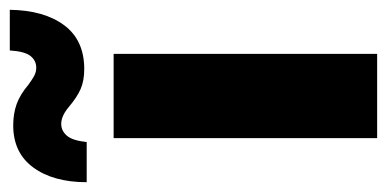

<svg xmlns="http://www.w3.org/2000/svg" viewBox="-248 -571 790 392"><g transform="rotate(-90 147.0 -375.0)"><path d="M61 0V-538H233V0ZM202 -598Q178 -598 161 -605.5Q144 -613 124 -630Q106 -645 90 -645Q76 -645 66 -633.5Q56 -622 53 -593H-29Q-29 -661 1 -702Q31 -743 87 -743Q111 -743 130.5 -736Q150 -729 170 -712Q181 -704 188.5 -700Q196 -696 205 -696Q219 -696 228.5 -707.5Q238 -719 240 -750H323Q322 -680 291.5 -639Q261 -598 202 -598Z"/></g></svg>

Font: Geist ExtBd
Style: Regular
Weight: 400
Designer: Basement.studio, Andrés Briganti, Mateo Zaragoza
Foundry: Basement.studio, Vercel, Andrés Briganti, Guido Ferreyra, Mateo Zaragoza
Version: Version 1.401